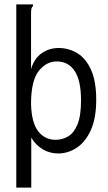

<svg xmlns="http://www.w3.org/2000/svg" viewBox="-20 -685 490 872"><path d="M54 -665H130V-658Q124 -652 122.5 -645Q121 -638 121 -621V-371Q135 -419 169 -443Q203 -467 246 -467Q292 -467 331 -443.5Q370 -420 393.5 -368Q417 -316 417 -232Q417 -148 392.5 -94Q368 -40 328.5 -14Q289 12 244 12Q206 12 174 -7Q142 -26 122 -60V167H54ZM233 -50Q262 -50 288.5 -65Q315 -80 331.5 -119Q348 -158 348 -229Q348 -317 320.5 -360.5Q293 -404 242 -406Q193 -408 157 -364Q121 -320 121 -213Q123 -129 153 -89.5Q183 -50 233 -50Z"/></svg>

Font: Inconsolata SemiCondensed
Style: Regular
Weight: 400
Width: 4
Monospace: yes
Designer: Raph Levien, Cyreal, Brenton Simpson
Foundry: Raph Levien, Cyreal, Google
Version: Version 3.001; ttfautohint (v1.8.2.53-6de2)